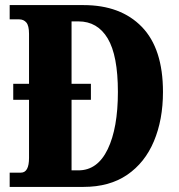

<svg xmlns="http://www.w3.org/2000/svg" viewBox="-20 -734 704 754"><path d="M18 0V-56H62Q94 -56 94 -114V-342H32V-405H94V-601Q94 -633 83.5 -645.5Q73 -658 55 -658H18V-714H308Q454 -714 537 -628.5Q620 -543 620 -373Q620 -264 584.5 -179.5Q549 -95 479.5 -47.5Q410 0 308 0ZM288 -65Q363 -65 403 -148Q443 -231 443 -373Q443 -516 403 -583Q363 -650 288 -650H261V-405H337V-342H261V-65Z"/></svg>

Font: Noto Serif Bengali ExtraCondensed Black
Style: Regular
Weight: 900
Width: 2
Designer: Juan Bruce, Universal Thirst, Indian Type Foundry and the Monotype Design Team.
Foundry: Monotype Imaging Inc.
Version: Version 2.003; ttfautohint (v1.8.4.7-5d5b)